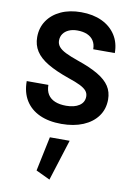

<svg xmlns="http://www.w3.org/2000/svg" viewBox="-112 -783 842 1217"><g transform="rotate(10 308.5 -174.0)"><path d="M44.7 -224.1Q44.7 -151.5 76.3 -100.1Q108 -48.8 166.9 -21.8Q225.8 5.2 307.5 5.2Q387.2 5.2 447 -19.9Q506.8 -45.1 539.9 -90.9Q573 -136.7 573 -198.4Q573 -246.6 549.2 -283.3Q525.4 -319.9 474.3 -350.1Q423.3 -380.3 340.7 -408.5Q290.8 -425.8 260.1 -441.1Q229.4 -456.4 215.5 -473.7Q201.6 -491 201.6 -512.7Q201.6 -537.8 214.7 -556.4Q227.7 -575 251.3 -585.4Q274.8 -595.7 305.6 -595.7Q343 -595.7 369.6 -584.1Q396.1 -572.5 410.4 -550.2Q424.8 -527.9 424.8 -495.9H563.7Q563.7 -562.3 532 -611.3Q500.3 -660.4 443.3 -687.2Q386.3 -714 309.6 -714Q235.9 -714 180 -688.4Q124.2 -662.8 92.9 -616.9Q61.5 -570.9 61.5 -510Q61.5 -459.5 86.7 -420.4Q111.8 -381.3 165.1 -349.7Q218.4 -318 303.6 -288.4Q350.7 -272.8 379.1 -258.7Q407.5 -244.5 420.4 -229Q433.2 -213.5 433.2 -193.1Q433.2 -155.4 401.7 -134.4Q370.1 -113.3 317.3 -113.3Q275.1 -113.3 245.3 -125.6Q215.4 -137.9 199.7 -162.7Q184.1 -187.4 184.1 -224.1ZM251 101.4 204.5 323.1 294.8 366 378.4 101.4Z"/></g></svg>

Font: Estedad-FD VF
Style: Regular
Weight: 100
Designer: Amin Abedi
Version: Version 7.3